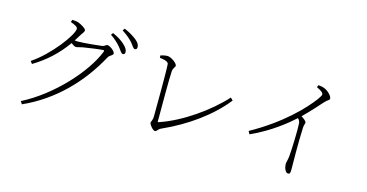

<svg xmlns="http://www.w3.org/2000/svg" viewBox="-84 -1184 3118 1631"><g transform="rotate(15 1475.0 -368.5)"><path d="M837 -630C859 -603 870 -579 884 -579C896 -579 903 -586 903 -600C903 -620 892 -638 866 -663C844 -684 809 -708 759 -730L745 -712C787 -684 816 -655 837 -630ZM924 -697C947 -672 956 -646 972 -646C984 -646 991 -653 991 -668C991 -688 980 -708 952 -730C929 -748 894 -771 845 -792L831 -773C875 -744 900 -723 924 -697ZM151 31 167 55C431 -63 633 -271 766 -517C779 -541 809 -546 809 -562C809 -583 762 -619 740 -619C725 -619 723 -604 694 -600C667 -596 541 -583 487 -583L460 -585L493 -638C508 -663 522 -674 522 -690C522 -705 479 -730 451 -741C432 -747 412 -748 395 -749L388 -728C424 -715 452 -702 452 -685C452 -630 298 -423 144 -320L161 -298C273 -365 366 -451 441 -557C457 -544 472 -534 484 -534C496 -534 518 -542 539 -546C578 -553 693 -569 715 -569C723 -569 726 -566 722 -555C646 -362 410 -101 151 31Z M1196 -651 1197 -630C1263 -623 1274 -607 1275 -596C1281 -521 1277 -190 1277 -139C1277 -100 1263 -88 1263 -78C1263 -61 1298 -18 1317 -18C1333 -18 1336 -40 1364 -52C1577 -147 1767 -285 1888 -439L1867 -460C1739 -318 1521 -163 1328 -99C1321 -97 1320 -98 1320 -105C1320 -194 1319 -489 1324 -545C1327 -578 1345 -586 1345 -599C1345 -621 1288 -662 1255 -662C1241 -662 1219 -658 1196 -651Z M2550 -735C2598 -711 2610 -700 2610 -685C2610 -678 2602 -663 2583 -637C2514 -545 2355 -374 2086 -225L2100 -199C2273 -276 2403 -384 2463 -439C2479 -421 2482 -411 2483 -393C2487 -349 2481 -160 2475 -103C2471 -70 2463 -52 2463 -34C2463 -8 2477 38 2502 38C2517 38 2522 33 2522 -2C2522 -65 2518 -222 2525 -372C2526 -395 2534 -407 2534 -418C2534 -430 2512 -446 2488 -462C2556 -529 2604 -584 2641 -625C2669 -656 2684 -654 2684 -669C2684 -691 2646 -730 2614 -742C2596 -750 2579 -752 2559 -754Z"/></g></svg>

Font: Noto Serif CJK SC ExtraLight
Style: Regular
Weight: 200
Designer: Ryoko NISHIZUKA 西塚涼子 (kana & ideographs); Frank Grießhammer (Latin, Greek & Cyrillic); Wenlong ZHANG 张文龙 (bopomofo); San
Foundry: Adobe
Version: Version 2.001;hotconv 1.1.0;makeotfexe 2.6.0